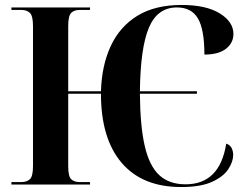

<svg xmlns="http://www.w3.org/2000/svg" viewBox="-20 -744 998 774"><path d="M710 10Q554 10 470.5 -87.5Q387 -185 387 -366H255V-74Q255 -33 267 -21.5Q279 -10 301 -10H343V0H26V-10H66Q88 -10 100.5 -21.5Q113 -33 113 -74V-639Q113 -680 100.5 -692Q88 -704 66 -704H26V-714H343V-704H301Q279 -704 267 -692Q255 -680 255 -639V-376H387Q390 -480 426.5 -558.5Q463 -637 534 -680.5Q605 -724 712 -724Q811 -724 866 -690Q921 -656 921 -607Q921 -571 891 -547.5Q861 -524 804 -524Q804 -625 778 -669.5Q752 -714 693 -714Q615 -714 580.5 -633Q546 -552 544 -376H774V-366H544Q545 -236 563.5 -155.5Q582 -75 622 -38Q662 -1 728 -1Q866 -1 892 -165Q907 -160 913.5 -147.5Q920 -135 920 -119Q920 -93 901 -63Q882 -33 836 -11.5Q790 10 710 10Z"/></svg>

Font: Noto Serif Display SemiCondensed
Style: Bold
Weight: 700
Width: 4
Designer: Monotype Design Team
Foundry: Monotype Imaging Inc.
Version: Version 2.009